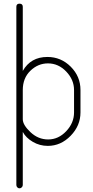

<svg xmlns="http://www.w3.org/2000/svg" viewBox="-20 -788 508 1045"><path d="M86 -768Q104 -768 104 -751V-402Q147 -478 238 -478Q312 -478 365 -425Q418 -372 418 -298V-176Q418 -104 364.5 -49Q311 6 240 6Q196 6 158.5 -16Q121 -38 104 -70V219Q104 226 98.5 231.5Q93 237 86 237Q79 237 74 231.5Q69 226 69 219V-751Q69 -768 86 -768ZM383 -176V-298Q383 -354 340.5 -398.5Q298 -443 241 -443Q187 -443 145.5 -403Q104 -363 104 -298V-139Q104 -108 146 -68.5Q188 -29 242 -29Q298 -29 340.5 -74Q383 -119 383 -176Z"/></svg>

Font: Dosis
Style: ExtraLight
Weight: 250
Designer: Edgar Tolentino, Pablo Impallari, Igino Marini
Foundry: Edgar Tolentino, Pablo Impallari, Igino Marini
Version: Version 1.007